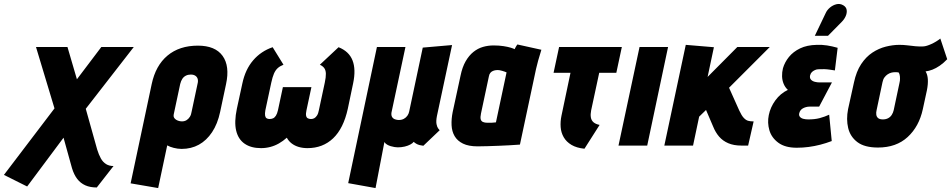

<svg xmlns="http://www.w3.org/2000/svg" viewBox="-25 -740 4835 976"><path d="M469 20 411 -187 655 -501H490L366 -337L318 -501H158L252 -189L-5 149L113 208L298 -40L341 115Q351 148 367.5 169.5Q384 191 408.5 202Q433 213 467 213L552 104Q530 104 514 94Q498 84 487.5 65Q477 46 469 20Z M1094 -171 1124 -312Q1144 -404 1106.5 -456Q1069 -508 981 -508Q887 -508 826.5 -457.5Q766 -407 746 -312L639 192L779 216L825 -1Q832 3 840 6Q848 9 857.5 11.5Q867 14 877.5 15.5Q888 17 898 17Q947 17 986 -4.5Q1025 -26 1053 -68Q1081 -110 1094 -171ZM979 -313 949 -172Q947 -157 940 -146Q933 -135 923 -129Q913 -123 900 -123Q893 -123 885 -125Q877 -127 870 -131.5Q863 -136 859.5 -142.5Q856 -149 858 -158L891 -313Q895 -329 902 -339.5Q909 -350 920 -355.5Q931 -361 945 -361Q959 -361 968 -355Q977 -349 980 -338.5Q983 -328 979 -313Z M1696 -500 1601 -411Q1616 -404 1623.5 -393.5Q1631 -383 1631.5 -365.5Q1632 -348 1626 -320L1596 -180Q1593 -163 1586.5 -153Q1580 -143 1572.5 -139Q1565 -135 1556 -135Q1547 -135 1540 -138.5Q1533 -142 1531 -152Q1529 -162 1533 -180L1558 -297H1413L1388 -180Q1384 -162 1377.5 -152Q1371 -142 1363 -138.5Q1355 -135 1345 -135Q1336 -135 1330 -139Q1324 -143 1322.5 -153Q1321 -163 1324 -180L1354 -320Q1360 -348 1367.5 -365.5Q1375 -383 1386.5 -393.5Q1398 -404 1416 -411L1361 -500Q1302 -480 1262 -433.5Q1222 -387 1207 -316L1179 -187Q1165 -120 1175.5 -76Q1186 -32 1218.5 -9.5Q1251 13 1302 13Q1326 13 1349 7Q1372 1 1393 -11Q1414 -23 1433 -40Q1442 -23 1457.5 -11Q1473 1 1493.5 7Q1514 13 1538 13Q1616 13 1668.5 -37Q1721 -87 1743 -187L1770 -316Q1785 -387 1767 -433Q1749 -479 1696 -500Z M2196 -150 2273 -511 2124 -498 2055 -173Q2053 -162 2046 -152Q2039 -142 2028 -136Q2017 -130 2002 -130Q1993 -130 1983 -133.5Q1973 -137 1968 -145.5Q1963 -154 1965 -168L2036 -501H1891L1745 191L1884 216L1929 -18Q1934 -10 1942.5 -5Q1951 0 1961 3Q1971 6 1980.5 7.5Q1990 9 1997 9Q2016 9 2032.5 5Q2049 1 2061 -5.5Q2073 -12 2078 -19Q2082 -15 2090 -10Q2098 -5 2108 -2.5Q2118 0 2127 1L2210 -78Q2208 -80 2202.5 -87Q2197 -94 2194 -109Q2191 -124 2196 -150Z M2727 -487 2605 -514Q2599 -506 2595 -498Q2591 -490 2591 -490Q2586 -493 2571.5 -497.5Q2557 -502 2534.5 -505.5Q2512 -509 2484 -509Q2456 -509 2430 -501.5Q2404 -494 2381.5 -476Q2359 -458 2342 -428.5Q2325 -399 2316 -355L2276 -170Q2269 -135 2270.5 -103.5Q2272 -72 2286 -48Q2300 -24 2328.5 -10Q2357 4 2403 4Q2426 4 2454.5 3Q2483 2 2512 1Q2541 0 2565 -1.5Q2589 -3 2603.5 -4Q2618 -5 2618 -5L2700 -390Q2704 -407 2710.5 -431.5Q2717 -456 2727 -487ZM2420 -163 2460 -351Q2462 -363 2467.5 -369.5Q2473 -376 2480 -379Q2487 -382 2493.5 -383Q2500 -384 2504 -384Q2509 -384 2515 -383Q2521 -382 2527.5 -380Q2534 -378 2540 -376Q2546 -374 2550 -372L2496 -118Q2490 -118 2484.5 -117Q2479 -116 2473.5 -116Q2468 -116 2463 -116Q2458 -116 2452 -116Q2439 -116 2430 -120Q2421 -124 2418.5 -134Q2416 -144 2420 -163Z M2980 -179 3021 -370H3108L3136 -501H2817L2789 -370H2875L2829 -151Q2823 -122 2825 -94Q2827 -66 2840.5 -42.5Q2854 -19 2880 -3.5Q2906 12 2946 16L3023 -105Q3003 -109 2992 -118.5Q2981 -128 2978.5 -143.5Q2976 -159 2980 -179Z M3119 0H3265L3371 -501H3226Z M3733 -178 3681 -294 3888 -501H3723L3572 -349L3604 -500L3461 -512L3352 0H3498L3529 -147L3564 -181L3600 -97Q3612 -67 3630.5 -45.5Q3649 -24 3677 -12Q3705 0 3743 0H3778L3806 -123H3802Q3789 -123 3778 -126Q3767 -129 3756 -140.5Q3745 -152 3733 -178Z M4219 -382 4233 -497Q4205 -505 4179.5 -509Q4154 -513 4127 -512Q4077 -511 4042 -494Q4007 -477 3985.5 -450.5Q3964 -424 3955 -393Q3950 -373 3950.5 -352.5Q3951 -332 3958.5 -314Q3966 -296 3980 -283Q3942 -265 3916.5 -230Q3891 -195 3883 -155Q3875 -116 3886 -78Q3897 -40 3931.5 -14.5Q3966 11 4025 11Q4056 11 4086 7Q4116 3 4145 -4.5Q4174 -12 4203 -23L4190 -157Q4179 -152 4167 -147.5Q4155 -143 4141.5 -139.5Q4128 -136 4113.5 -134.5Q4099 -133 4084 -133Q4070 -133 4058.5 -136Q4047 -139 4041 -146.5Q4035 -154 4038 -165Q4040 -173 4044.5 -179Q4049 -185 4056 -189Q4063 -193 4072 -195.5Q4081 -198 4090 -198H4139L4204 -321H4141Q4130 -321 4117.5 -324Q4105 -327 4097.5 -335Q4090 -343 4093 -357Q4096 -368 4102.5 -374Q4109 -380 4118 -384Q4127 -388 4136 -388Q4151 -389 4165 -388.5Q4179 -388 4192.5 -386Q4206 -384 4219 -382ZM4254 -629Q4267 -642 4274 -658Q4281 -674 4279 -689Q4277 -704 4262 -713Q4245 -723 4227 -718.5Q4209 -714 4194.5 -702Q4180 -690 4173 -675L4117 -558H4184Z M4790 -439 4755 -544Q4735 -528 4710 -516.5Q4685 -505 4669 -504Q4648 -503 4628 -505Q4608 -507 4588 -509.5Q4568 -512 4547 -512Q4514 -512 4478 -503Q4442 -494 4409.5 -472.5Q4377 -451 4352.5 -414Q4328 -377 4316 -321L4286 -185Q4276 -134 4286.5 -89.5Q4297 -45 4333.5 -17.5Q4370 10 4438 10Q4531 10 4589 -43.5Q4647 -97 4666 -185L4687 -282Q4693 -313 4691.5 -337Q4690 -361 4680 -377Q4697 -379 4715 -386Q4733 -393 4752 -406Q4771 -419 4790 -439ZM4547 -317 4518 -180Q4515 -167 4508 -156Q4501 -145 4489.5 -139Q4478 -133 4463 -133Q4447 -133 4439 -139.5Q4431 -146 4429.5 -157Q4428 -168 4431 -180L4461 -322Q4464 -337 4471 -346.5Q4478 -356 4487 -362Q4496 -368 4505.5 -370.5Q4515 -373 4524 -373Q4528 -373 4531 -373Q4534 -373 4537.5 -372.5Q4541 -372 4544 -371Q4546 -367 4547.5 -362Q4549 -357 4549.5 -352Q4550 -347 4550 -341.5Q4550 -336 4549.5 -330Q4549 -324 4547 -317Z"/></svg>

Font: Advent Pro ExtraBold
Style: Italic
Weight: 800
Italic angle: -12°
Version: Version 3.000